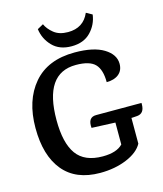

<svg xmlns="http://www.w3.org/2000/svg" viewBox="-132 -1003 948 1116"><g transform="rotate(-15 342.0 -445.5)"><path d="M395 -316H668Q668 -316 668 -308Q668 -253 624 -249L595 -247H589V-92Q563 -44 492 -14.5Q421 15 332 15Q186 15 110.5 -76.5Q35 -168 35 -334Q35 -500 120.5 -600Q206 -700 368 -700Q482 -700 543 -662.5Q604 -625 604 -569Q604 -529 577 -507Q550 -485 504 -485Q504 -560 471.5 -594Q439 -628 356 -628Q165 -628 165 -347Q165 -209 213.5 -141.5Q262 -74 371 -74Q455 -74 492 -113V-245L350 -251Q344 -316 395 -316ZM197 -886 233 -906Q246 -876 278 -850Q310 -824 363 -824Q456 -824 491 -906L527 -886Q519 -826 477 -782.5Q435 -739 362 -739Q289 -739 247 -782.5Q205 -826 197 -886Z"/></g></svg>

Font: Karma
Style: Bold
Weight: 700
Designer: Joana Correia
Foundry: Indian Type Foundry
Version: Version 1.202;PS 1.0;hotconv 1.0.78;makeotf.lib2.5.61930; tt